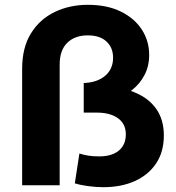

<svg xmlns="http://www.w3.org/2000/svg" viewBox="-20 -770 733 798"><path d="M410 8Q379 8 346 3.5Q313 -1 291 -8L310 -132Q328 -126 347.5 -123Q367 -120 393 -120Q427 -120 451.5 -130.5Q476 -141 489.5 -161.5Q503 -182 503 -211Q503 -255 470.5 -278.5Q438 -302 382 -302H328V-425Q384 -427 417 -455Q450 -483 450 -530Q450 -572 422.5 -597.5Q395 -623 345 -623Q291 -623 259.5 -592Q228 -561 228 -502V0H72V-484Q72 -572 108.5 -631Q145 -690 207 -720Q269 -750 345 -750Q425 -750 482 -722Q539 -694 569.5 -647Q600 -600 600 -541Q600 -495 580.5 -458Q561 -421 529 -396Q526 -394 524 -392Q534 -389 544 -384Q599 -361 630 -316.5Q661 -272 661 -207Q661 -139 629 -91Q597 -43 540.5 -17.5Q484 8 410 8Z"/></svg>

Font: Montserrat Z
Style: Bold
Weight: 700
Designer: Julieta Ulanovsky
Foundry: Julieta Ulanovsky
Version: Version 8.000